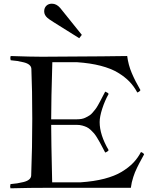

<svg xmlns="http://www.w3.org/2000/svg" viewBox="-20 -1023 825 1046"><path d="M38.1 -717.8Q147.5 -713.9 209 -713.9Q627.9 -716.3 672.9 -717.8Q679.2 -668.9 697.8 -625.2Q716.3 -581.5 745.1 -532.2Q741.2 -523.9 728 -519Q710.4 -552.2 685.5 -578.1Q660.6 -604 622.8 -627Q585 -649.9 528.6 -664.6Q472.2 -679.2 399.9 -684.1H265.1Q258.8 -477.5 258.8 -373H397.9Q412.1 -373 424.6 -375.2Q437 -377.4 447.8 -383.1Q458.5 -388.7 467 -393.8Q475.6 -398.9 484.4 -409.4Q493.2 -419.9 499 -427Q504.9 -434.1 513.2 -448.7Q521.5 -463.4 525.9 -471.7Q530.3 -480 539.3 -497.6Q548.3 -515.1 553.2 -523.9Q568.4 -518.1 571.8 -511.2Q551.3 -475.1 537.1 -431.2Q522.9 -387.2 522.9 -357.9Q522.9 -288.6 571.8 -205.1Q567.9 -197.3 553.2 -191.9Q547.9 -201.7 538.3 -220Q528.8 -238.3 523.4 -248Q518.1 -257.8 508.8 -272.9Q499.5 -288.1 492.4 -296.4Q485.4 -304.7 474.4 -314.9Q463.4 -325.2 452.6 -330.3Q441.9 -335.4 428 -339.1Q414.1 -342.8 397.9 -342.8H258.8Q258.8 -265.1 264.2 -29.8H419.9Q492.2 -34.7 548.6 -49.3Q605 -64 642.8 -86.9Q680.7 -109.9 705.6 -135.7Q730.5 -161.6 748 -194.8Q761.2 -189.9 765.1 -182.1Q762.7 -177.2 752.4 -158.7Q742.2 -140.1 738.8 -133.5Q735.4 -127 727.3 -110.6Q719.2 -94.2 715.3 -84.2Q711.4 -74.2 706.3 -59.1Q701.2 -43.9 698 -29.5Q694.8 -15.1 692.9 0H264.2Q131.8 0 37.1 2.9Q35.2 -2.9 35.2 -6.8Q35.2 -10.3 37.1 -20Q59.6 -22 73.5 -24.2Q87.4 -26.4 107.7 -31.2Q127.9 -36.1 138.7 -45.2Q149.4 -54.2 149.9 -66.9Q155.8 -219.7 155.8 -375Q155.8 -533.2 150.9 -647.9Q150.4 -660.6 139.6 -669.7Q128.9 -678.7 108.6 -683.6Q88.4 -688.5 74.5 -690.7Q60.5 -692.9 38.1 -694.8Q36.1 -703.6 36.1 -707Q36.1 -710 38.1 -717.8ZM307.6 -980 425.8 -833 411.6 -814.9 273.4 -901.4Q245.6 -918.9 238.8 -925.3Q220.7 -940.9 220.7 -960.9Q220.7 -980 232.4 -991.5Q244.1 -1002.9 262.7 -1002.9Q287.6 -1002.9 307.6 -980Z"/></svg>

Font: Jacques Francois
Style: Regular
Weight: 400
Designer: Manvel Shmavonyan, Alexei Vanyashin
Foundry: Cyreal (www.cyreal.org)
Version: Version 1.003